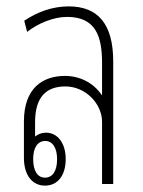

<svg xmlns="http://www.w3.org/2000/svg" viewBox="-20 -577 449 602"><path d="M121 5C161 5 186 -27 186 -78C186 -128 161 -161 124 -161C110 -161 99 -156 90 -149V-194C90 -275 127 -306 185 -306C249 -306 300 -251 300 -195V0H335V-384C335 -501 288 -557 195 -557C144 -557 96 -539 56 -512L65 -477C98 -503 147 -524 190 -524C281 -524 300 -462 300 -379V-279H299C272 -319 228 -339 184 -339C115 -339 55 -302 55 -196V-82C55 -28 81 5 121 5ZM121 -20C98 -20 84 -41 84 -78C84 -114 98 -135 122 -135C145 -135 159 -113 159 -78C159 -41 145 -20 121 -20Z"/></svg>

Font: Noto Sans Thai Looped ExtraCondensed ExtraLight
Style: Regular
Weight: 200
Width: 2
Designer: Sasikarn Vongin, Ben Mitchell
Foundry: The Fontpad Ltd
Version: Version 1.001